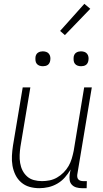

<svg xmlns="http://www.w3.org/2000/svg" viewBox="-20 -978 540 1006"><path d="M186 8Q159 8 134.5 1Q110 -6 91 -22.5Q72 -39 61 -61.5Q50 -84 45.5 -109.5Q41 -135 42.5 -162Q44 -189 48 -215L99 -520H139L87 -209Q84 -188 83 -166.5Q82 -145 85.5 -124Q89 -103 98 -85Q107 -67 122 -53.5Q137 -40 157.5 -34.5Q178 -29 200 -29Q220 -29 240 -33Q260 -37 278.5 -47.5Q297 -58 313 -74Q329 -90 339.5 -108.5Q350 -127 356 -147Q362 -167 366 -187L421 -520H461L385 -64Q384 -57 385 -50Q386 -43 390.5 -38Q395 -33 402 -31Q409 -29 416 -29H435L434 8H409Q394 8 380 4Q366 0 356.5 -10Q347 -20 345 -34.5Q343 -49 345 -64L350 -90Q337 -68 320 -48.5Q303 -29 280.5 -16Q258 -3 234 2.5Q210 8 186 8ZM405 -631Q395 -631 386.5 -634Q378 -637 372.5 -644Q367 -651 366 -660.5Q365 -670 366 -680Q367 -686 370 -692Q373 -698 379 -702Q385 -706 391.5 -707.5Q398 -709 404 -709Q414 -709 422.5 -706Q431 -703 436.5 -696Q442 -689 443.5 -679.5Q445 -670 443 -660Q442 -654 439 -648Q436 -642 430.5 -638Q425 -634 418 -632.5Q411 -631 405 -631ZM205 -631Q195 -631 186.5 -634Q178 -637 172.5 -644Q167 -651 166 -660.5Q165 -670 166 -680Q167 -686 170 -692Q173 -698 179 -702Q185 -706 191.5 -707.5Q198 -709 204 -709Q214 -709 222.5 -706Q231 -703 236.5 -696Q242 -689 243.5 -679.5Q245 -670 243 -660Q242 -654 239 -648Q236 -642 230.5 -638Q225 -634 218 -632.5Q211 -631 205 -631ZM320 -794 295 -816 422 -958 453 -932Z"/></svg>

Font: Iosevka Term Curly Extralight
Style: Italic
Weight: 200
Italic angle: -9°
Designer: Belleve Invis
Foundry: Belleve Invis
Version: Version 32.3.0